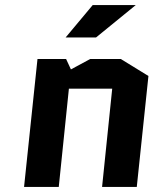

<svg xmlns="http://www.w3.org/2000/svg" viewBox="-20 -738 635 758"><path d="M566 -438 520 0H383L423 -388H252L212 0H75L128 -505H241L260 -464L336 -505H457ZM239 -590 346 -718H516L359 -590Z"/></svg>

Font: Quantico
Style: Bold Italic
Weight: 700
Italic angle: -12°
Designer: Matt Desmond
Foundry: MADtype
Version: Version 2.002